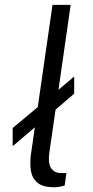

<svg xmlns="http://www.w3.org/2000/svg" viewBox="-20 -763 382 788"><path d="M32 -163V-237.5L135 -323.5L195.5 -743H270L220 -394.5L284.5 -449V-378.5L208 -313L182.5 -136.5Q176.5 -94 189 -74.2Q201.5 -54.5 225.5 -53L252.5 -52.5L245.5 -1.5Q221.5 5.5 203 5.5Q155.5 5.5 133.5 -13.2Q111.5 -32 106.8 -62.8Q102 -93.5 107 -130L123 -240.5Z"/></svg>

Font: Public Sans Light
Style: Italic
Weight: 300
Italic angle: -8°
Designer: The Public Sans project authors (U.S. Web Design System). Libre Franklin designed by Pablo Impallari and Rodrigo Fuenzal
Version: Version 1.007; ttfautohint (v1.8.1) -l 8 -r 50 -G 200 -x 14 